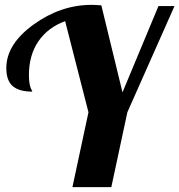

<svg xmlns="http://www.w3.org/2000/svg" viewBox="-20 -770 738 790"><path d="M438 0H278L344 -308L248 -683Q177 -657 138 -600Q99 -543 99 -461Q99 -438 102 -423.5Q105 -409 109 -402Q113 -395 113 -393Q59 -393 32.5 -415.5Q6 -438 6 -490Q6 -588 118 -669Q230 -750 357 -750Q371 -750 397 -748L484 -390L632 -745H698L504 -308Z"/></svg>

Font: Lobster 1.3
Style: Regular
Weight: 400
Designer: Pablo Impallari
Foundry: Pablo Impallari. www.impallari.com
Version: Version 1.003 2010